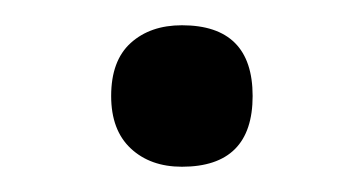

<svg xmlns="http://www.w3.org/2000/svg" viewBox="-20 -122 287 152"><path d="M68 -46Q68 -74 83.5 -88Q99 -102 124 -102Q180 -102 180 -46Q180 10 124 10Q99 10 83.5 -4.5Q68 -19 68 -46Z"/></svg>

Font: Noto Sans Thai Looped UI Condensed
Style: Regular
Weight: 400
Width: 3
Designer: Cadson Demak Team
Foundry: Cadson Demak Co., Ltd.
Version: Version 1.000; ttfautohint (v1.8.4.7-5d5b)